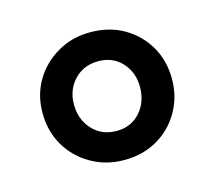

<svg xmlns="http://www.w3.org/2000/svg" viewBox="-57 -783 479 431"><g transform="rotate(-15 183.0 -567.5)"><path d="M184 -418.5Q141.5 -418.5 107 -438.5Q72.5 -458.5 53 -492Q33.5 -525.5 33.5 -568Q33.5 -609.5 53 -642.5Q72.5 -675.5 106.8 -695.5Q141 -715.5 183.5 -715.5Q227.5 -715.5 261.2 -696Q295 -676.5 314.5 -643Q334 -609.5 334 -567Q334 -525.5 314.5 -491.5Q295 -457.5 261.2 -438Q227.5 -418.5 184 -418.5ZM184 -486Q218 -486 239 -509.5Q260 -533 260 -568Q260 -602 239 -625Q218 -648 184 -648Q150 -648 128.2 -625Q106.5 -602 106.5 -568Q106.5 -533 128.2 -509.5Q150 -486 184 -486Z"/></g></svg>

Font: Nunito Sans 12pt ExtraLight SemiCondensed
Style: Regular
Weight: 200
Width: 4
Version: Version 3.101;gftools[0.9.27]